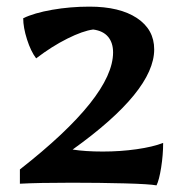

<svg xmlns="http://www.w3.org/2000/svg" viewBox="-20 -554 552 579"><path d="M196 -3Q96 -3 40 0V-43Q321 -263 321 -396Q321 -425 306 -443Q291 -461 261 -465Q230 -461 183 -437.5Q136 -414 89 -378Q73 -399 61.5 -435Q50 -471 50 -499Q83 -515 137.5 -524.5Q192 -534 250 -534Q341 -534 393 -499.5Q445 -465 445 -405Q445 -279 199 -103Q237 -97 290 -97Q343 -97 392 -104Q441 -111 472 -123Q472 -87 466 -49Q460 -11 452 5Q431 1 356 -1Q281 -3 196 -3Z"/></svg>

Font: Mirza SemiBold
Style: Regular
Weight: 600
Designer: Arabic design by Kourosh Beigpour, Latin design by Eduardo Tunni, engineering by Lasse Fister
Version: Version 1.0010g